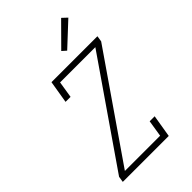

<svg xmlns="http://www.w3.org/2000/svg" viewBox="-283 -1068 1167 1167"><g transform="rotate(-45 300.0 -485.0)"><path d="M46 0 52 -38 507 -697H204L187 -590H144L168 -735H563L557 -697L102 -38H405L422 -145H465L441 0ZM371 -803 344 -827 486 -970 518 -940Z"/></g></svg>

Font: Iosevka Slab XLtEx
Style: Italic
Weight: 200
Width: 7
Italic angle: -9°
Monospace: yes
Designer: Belleve Invis
Foundry: Belleve Invis
Version: Version 11.1.0; ttfautohint (v1.8.3)